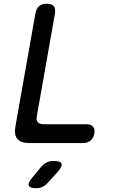

<svg xmlns="http://www.w3.org/2000/svg" viewBox="-20 -760 640 1020"><path d="M136 0Q90 0 72 -22Q54 -44 62 -89L168 -688Q173 -715 187.5 -727.5Q202 -740 228 -740Q255 -740 265.5 -727.5Q276 -715 272 -688L176 -145Q171 -122 180.5 -111Q190 -100 212 -100H440Q463 -100 474.5 -86.5Q486 -73 481 -50Q477 -27 461 -13.5Q445 0 422 0ZM152 183 198 127Q212 111 228 103Q244 95 263 95Q302 95 307 110Q312 125 283 157L233 212Q220 226 205 233Q190 240 173 240Q138 240 133 225.5Q128 211 152 183Z"/></svg>

Font: Maple Mono Medium
Style: Italic
Weight: 500
Italic angle: -10°
Monospace: yes
Designer: subframe7536
Version: Version 7.000